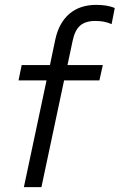

<svg xmlns="http://www.w3.org/2000/svg" viewBox="-20 -768 491 788"><path d="M78 0 171 -438H56L69 -501H185L207 -606Q222 -675 265 -711.5Q308 -748 375 -748Q396 -748 415.5 -745Q435 -742 451 -735L438 -669Q422 -676 406.5 -679Q391 -682 371 -682Q331 -682 309 -663Q287 -644 278 -600L257 -501H402L388 -438H243L150 0Z"/></svg>

Font: Red Hat Display VF
Style: Italic
Weight: 300
Italic angle: -12°
Designer: Pentagram, MCKL
Foundry: Pentagram, MCKL
Version: Version 1.010